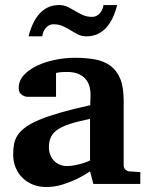

<svg xmlns="http://www.w3.org/2000/svg" viewBox="-20 -729 593 761"><path d="M350.1 0 336.9 -49.8Q311 -32.2 282.7 -18.6Q257.8 -6.8 227.1 2.7Q196.3 12.2 163.1 12.2Q135.7 12.2 112.1 3.2Q88.4 -5.9 70.6 -22.7Q52.7 -39.6 42.5 -63.5Q32.2 -87.4 32.2 -117.2Q32.2 -139.6 35.9 -158.7Q39.6 -177.7 50.5 -194.1Q61.5 -210.4 82 -225.3Q102.5 -240.2 136.5 -254.4Q170.4 -268.6 219.7 -282.7Q269 -296.9 337.9 -312V-324.2Q337.9 -331.5 338.4 -337.4Q338.4 -344.2 338.9 -351.1Q339.4 -365.2 335.9 -381.6Q332.5 -397.9 322.3 -411.9Q312 -425.8 293.5 -434.8Q274.9 -443.8 245.1 -443.8Q234.9 -443.8 226.8 -443.4Q218.8 -442.9 213.4 -441.9Q207 -440.9 202.1 -439.9V-345.2H99.1Q86.4 -344.2 76.7 -347.7Q68.4 -350.6 61.3 -357.9Q54.2 -365.2 54.2 -380.9Q54.2 -408.7 74 -430.7Q93.8 -452.6 125.7 -468Q157.7 -483.4 197.5 -491.7Q237.3 -500 276.9 -500Q319.8 -500 355.5 -493.7Q391.1 -487.3 416.7 -469Q442.4 -450.7 456.3 -417.5Q470.2 -384.3 470.2 -330.1V-73.2Q470.2 -64 476.6 -57.4Q482.9 -50.8 492.2 -49.8L536.1 -46.9V0ZM336.9 -257.8Q288.6 -248 257.1 -237.8Q225.6 -227.5 207 -214.4Q188.5 -201.2 181.2 -184.3Q173.8 -167.5 173.8 -145Q173.8 -129.4 179 -116Q184.1 -102.5 193.6 -92.5Q203.1 -82.5 216.3 -76.7Q229.5 -70.8 245.1 -70.8Q261.2 -70.8 277.6 -74.2Q293.9 -77.6 307.1 -81.5Q322.8 -86.4 336.9 -92.8ZM444.3 -709Q438 -683.1 427.7 -660.6Q417.5 -638.2 402.8 -621.3Q388.2 -604.5 368.4 -594.7Q348.6 -585 323.2 -585Q303.7 -585 289.1 -592.5Q274.4 -600.1 260 -608.9Q245.6 -617.7 229.5 -625.2Q213.4 -632.8 191.4 -632.8Q174.8 -632.8 162.4 -619.1Q149.9 -605.5 147.5 -585H93.3Q99.6 -610.8 109.9 -633.3Q120.1 -655.8 134.8 -672.6Q149.4 -689.5 168.9 -699.2Q188.5 -709 213.4 -709Q232.9 -709 248 -701.7Q263.2 -694.3 277.6 -685.5Q292 -676.8 308.1 -669.4Q324.2 -662.1 346.2 -662.1Q354 -662.1 361.6 -665.8Q369.1 -669.4 375 -675.8Q380.9 -682.1 385 -690.7Q389.2 -699.2 390.1 -709Z"/></svg>

Font: Charis SIL Afr
Style: Bold
Weight: 700
Foundry: SIL International
Version: Version 5.000